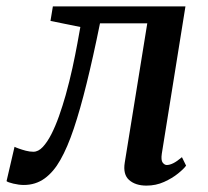

<svg xmlns="http://www.w3.org/2000/svg" viewBox="-50 -571 650 601"><path d="M456.5 -90Q453.5 -69.5 459.2 -62Q465 -54.5 472 -54.5Q481 -54.5 492.2 -60Q503.5 -65.5 519.5 -79L532.5 -52.5Q525.5 -42.5 507.2 -27.8Q489 -13 463.5 -1.5Q438 10 408.5 10Q374 10 354.2 -7.5Q334.5 -25 340.5 -62L411 -498H263Q241.5 -392 221.2 -310Q201 -228 181 -168.5Q161 -109 139 -70.5Q118 -33 89.8 -12.5Q61.5 8 24.5 8Q9.5 8 -8.2 3.8Q-26 -0.5 -29.5 -4L-4.5 -111.5Q-1 -109.5 8.8 -106Q18.5 -102.5 30.8 -99.2Q43 -96 54.5 -96Q70 -96 84 -111Q98 -126 110.8 -151Q123.5 -176 134.8 -207.8Q146 -239.5 155.5 -273Q167.5 -316 176.8 -358.5Q186 -401 192.2 -435Q198.5 -469 201.5 -486.5L108 -505.5L115.5 -551H530.5Z"/></svg>

Font: Merriweather 28pt Medium
Style: Italic
Weight: 500
Italic angle: -7.8°
Version: Version 2.101